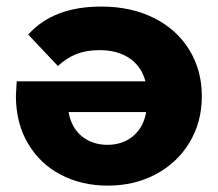

<svg xmlns="http://www.w3.org/2000/svg" viewBox="-20 -569 677 597"><path d="M29.4 -271.7Q29.9 -282 32 -316.2H465V-220.6H124.4L191.2 -248.2Q191.2 -210.1 206.2 -180.7Q221.2 -151.2 249.6 -134.9Q277.9 -118.7 313.8 -118.7Q350.2 -118.7 378.3 -134.9Q406.3 -151.2 421.6 -180.9Q436.8 -210.6 436.8 -249.6V-276.4Q436.8 -318.1 418.8 -349.1Q400.8 -380.1 367.7 -396.6Q334.6 -413.1 289.6 -413.1Q249.1 -413.1 218.8 -401.4Q188.6 -389.8 160 -363.8L67.8 -461.4Q106 -504.6 162.8 -526.6Q219.6 -548.6 294.8 -548.6Q388 -548.6 459 -512.9Q530 -477.3 568.8 -413.7Q607.6 -350 607.6 -269.9Q607.6 -189.7 569.5 -126.3Q531.4 -62.9 464.7 -27.3Q398 8.2 314.9 8.2Q234.6 8.2 169.6 -25.4Q104.7 -59.1 67.1 -122.7Q29.4 -186.2 29.4 -271.7Z"/></svg>

Font: iiserrat Thin
Style: Regular
Weight: 100
Designer: Akira Ohta
Foundry: Akira Ohta
Version: Version 1.200;Glyphs 3.3.1 (3343)